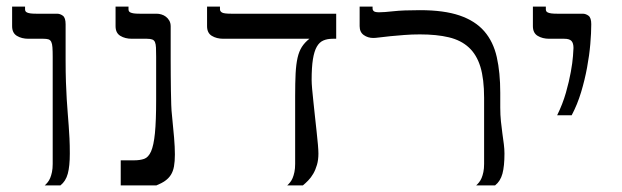

<svg xmlns="http://www.w3.org/2000/svg" viewBox="-20 -560 1879 580"><path d="M190.9 -96.2Q190.9 -58.1 184.8 -35.4Q178.7 -12.7 162.6 0H115.2Q119.6 -3.9 124 -9.3Q128.4 -14.6 131.6 -22.2Q134.8 -29.8 137 -40.3Q139.2 -50.8 139.2 -64.9V-388.2Q139.2 -406.2 138.4 -417Q137.7 -427.7 134.8 -433.6Q131.8 -439.5 126.2 -441.2Q120.6 -442.9 111.3 -442.9H65.9Q45.4 -442.9 31 -451.7Q16.6 -460.4 16.6 -481V-540H55.7V-531.7Q55.7 -528.8 56.9 -526.4Q58.1 -523.9 61.8 -522.2Q65.4 -520.5 72 -519.5Q78.6 -518.6 89.4 -518.6H152.3Q161.6 -518.6 169.9 -512.5Q178.2 -506.3 178.2 -486.8V-378.9Q178.2 -340.8 179.2 -312Q180.2 -283.2 181.6 -260.3Q183.1 -237.3 184.6 -218.3Q186 -199.2 187.5 -180.7Q189 -162.1 189.9 -141.8Q190.9 -121.6 190.9 -96.2Z M499.5 -211.9Q503.4 -172.9 505.9 -144Q508.3 -115.2 508.3 -93.3Q508.3 -72.3 505.6 -57.4Q502.9 -42.5 496.3 -32Q489.7 -21.5 479 -13.9Q468.3 -6.3 452.6 0H344.7V-75.7H385.3Q402.8 -75.7 415.5 -80.1Q428.2 -84.5 436.3 -102.5Q444.3 -120.6 448 -157.5Q451.7 -194.3 451.7 -259.3V-388.2Q451.7 -405.3 451.2 -416Q450.7 -426.8 448.2 -432.6Q445.8 -438.5 439.9 -440.7Q434.1 -442.9 423.8 -442.9H378.4Q357.9 -442.9 343.5 -451.7Q329.1 -460.4 329.1 -481V-540H368.2V-531.7Q368.2 -528.8 369.4 -526.4Q370.6 -523.9 374.3 -522.2Q377.9 -520.5 384.5 -519.5Q391.1 -518.6 401.9 -518.6H453.1Q460 -518.6 467.5 -516.4Q475.1 -514.2 481.2 -509.5Q487.3 -504.9 491.5 -497.6Q495.6 -490.2 495.6 -480.5V-378.9Q495.6 -358.4 495.8 -334Q496.1 -309.6 496.3 -286.6Q496.6 -263.7 497.3 -243.7Q498 -223.6 499.5 -211.9Z M995.6 -518.6V-442.9H984.9Q968.8 -442.9 956.8 -437.7Q944.8 -432.6 937 -418.9Q929.2 -405.3 925.3 -381.1Q921.4 -356.9 921.4 -318.4Q921.4 -308.6 922.9 -291.3Q924.3 -273.9 926.8 -252.2Q929.2 -230.5 931.6 -207Q934.1 -183.6 936.5 -162.1Q939 -140.6 940.4 -123Q941.9 -105.5 941.9 -96.2Q941.9 -77.1 937.5 -62Q933.1 -46.9 926.3 -35.2Q919.4 -23.4 911.1 -14.9Q902.8 -6.3 895 0H847.7Q852.1 -3.9 856.4 -9.3Q860.8 -14.6 864 -22.2Q867.2 -29.8 869.4 -40.3Q871.6 -50.8 871.6 -64.9V-269.5Q871.6 -310.1 873 -338.1Q874.5 -366.2 878.9 -385.5Q883.3 -404.8 891.8 -418.2Q900.4 -431.6 914.6 -442.9H654.8Q634.3 -442.9 619.9 -451.7Q605.5 -460.4 605.5 -481V-540H644.5V-531.7Q644.5 -525.9 650.6 -522.2Q656.7 -518.6 678.2 -518.6Z M1491.2 -234.9Q1491.2 -212.9 1493.2 -193.6Q1495.1 -174.3 1497.6 -157Q1500 -139.6 1502 -124.5Q1503.9 -109.4 1503.9 -96.2Q1503.9 -58.1 1497.8 -35.4Q1491.7 -12.7 1475.6 0H1418.5Q1422.9 -3.9 1427.2 -9.3Q1431.6 -14.6 1434.8 -22.2Q1438 -29.8 1440.2 -40.3Q1442.4 -50.8 1442.4 -64.9V-264.6Q1442.4 -321.3 1431.2 -358.2Q1419.9 -395 1396.2 -416.7Q1372.6 -438.5 1335.9 -447.3Q1299.3 -456.1 1248.5 -456.1Q1224.1 -456.1 1201.2 -454.3Q1178.2 -452.6 1159.4 -450.7Q1140.6 -448.7 1127 -447Q1113.3 -445.3 1107.9 -445.3Q1091.3 -445.3 1078.9 -454.1Q1066.4 -462.9 1066.4 -481V-540H1105.5V-534.7Q1105.5 -529.3 1109.4 -526.1Q1113.3 -522.9 1125.5 -522.9Q1140.1 -522.9 1168.9 -526.1Q1197.8 -529.3 1248.5 -529.3Q1321.3 -529.3 1368.4 -513.2Q1415.5 -497.1 1442.9 -465.6Q1470.2 -434.1 1480.7 -387.5Q1491.2 -340.8 1491.2 -279.8Z M1663.1 -211.9Q1679.7 -245.6 1689.5 -279.8Q1699.2 -314 1704.3 -342.5Q1709.5 -371.1 1710.9 -390.9Q1712.4 -410.6 1712.4 -415Q1712.4 -429.7 1706.3 -436.3Q1700.2 -442.9 1684.6 -442.9H1639.2Q1618.7 -442.9 1604.2 -451.7Q1589.8 -460.4 1589.8 -481V-540H1628.9V-531.7Q1628.9 -528.8 1630.1 -526.4Q1631.3 -523.9 1635 -522.2Q1638.7 -520.5 1645.3 -519.5Q1651.9 -518.6 1662.6 -518.6H1740.2Q1749.5 -518.6 1757.8 -512.5Q1766.1 -506.3 1766.1 -486.8Q1766.1 -460.9 1763.2 -426.8Q1760.3 -392.6 1753.4 -355.7Q1746.6 -318.8 1735.4 -281.5Q1724.1 -244.1 1707 -211.9Z"/></svg>

Font: Arian Grqi
Style: Regular
Weight: 400
Designer: Ruben Hakobyan (Tarumian)
Foundry: Ruben Hakobyan (Tarumian)
Version: Version 1.003